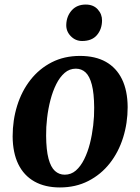

<svg xmlns="http://www.w3.org/2000/svg" viewBox="-20 -810 616 843"><path d="M331 -564.5Q398.5 -564.5 444.8 -538.5Q491 -512.5 515.5 -462.5Q540 -412.5 540.5 -340Q540.5 -269.5 520.5 -205.8Q500.5 -142 462 -93Q423.5 -44 368 -15.5Q312.5 13 243 13Q177.5 13 131 -13.2Q84.5 -39.5 60.2 -89.5Q36 -139.5 35.5 -211Q35.5 -282.5 55.5 -346.5Q75.5 -410.5 114 -459.5Q152.5 -508.5 207.2 -536.5Q262 -564.5 331 -564.5ZM313 -508.5Q285 -508.5 263.8 -490Q242.5 -471.5 227 -440.5Q211.5 -409.5 201.5 -371Q191.5 -332.5 186.8 -292Q182 -251.5 182.5 -214Q183 -151 193 -113.5Q203 -76 221.2 -59.5Q239.5 -43 264 -43Q292 -43 313 -61.2Q334 -79.5 349.5 -110.5Q365 -141.5 374.8 -180Q384.5 -218.5 389.2 -259.2Q394 -300 393.5 -338Q393 -401 383.2 -438.2Q373.5 -475.5 355.8 -492Q338 -508.5 313 -508.5ZM340.5 -630Q311 -630 290.2 -651.8Q269.5 -673.5 271 -703Q272.5 -739.5 295.2 -764.8Q318 -790 356.5 -790Q390 -790 409.2 -768.8Q428.5 -747.5 428 -719.5Q427.5 -681.5 405.5 -655.8Q383.5 -630 340.5 -630Z"/></svg>

Font: Merriweather 28pt
Style: Bold Italic
Weight: 700
Italic angle: -7.8°
Version: Version 2.101